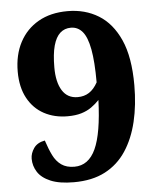

<svg xmlns="http://www.w3.org/2000/svg" viewBox="-53 -769 672 823"><g transform="rotate(-5 283.5 -357.5)"><path d="M232 9Q170 9 132 -7Q94 -23 77 -49.5Q60 -76 60 -107Q60 -130 75 -152Q90 -174 123 -180Q135 -143 148.5 -115.5Q162 -88 184 -72.5Q206 -57 240 -57Q301 -57 331.5 -123.5Q362 -190 367 -333Q352 -317 333 -303.5Q314 -290 289 -282.5Q264 -275 230 -275Q173 -275 128.5 -299Q84 -323 58.5 -370Q33 -417 33 -484Q33 -556 61.5 -610Q90 -664 142.5 -694Q195 -724 268 -724Q343 -724 401 -688.5Q459 -653 492.5 -578.5Q526 -504 526 -383Q526 -298 509 -226.5Q492 -155 457 -102Q422 -49 366.5 -20Q311 9 232 9ZM280 -353Q308 -353 329 -366.5Q350 -380 366 -409Q366 -498 356 -551.5Q346 -605 326 -628.5Q306 -652 276 -652Q249 -652 230 -635Q211 -618 201 -582Q191 -546 191 -488Q191 -425 213.5 -389Q236 -353 280 -353Z"/></g></svg>

Font: Noto Serif Khmer ExtraBold
Style: Regular
Weight: 800
Version: Version 2.003